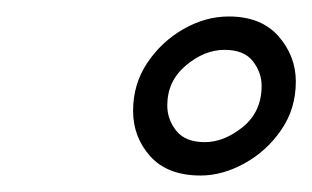

<svg xmlns="http://www.w3.org/2000/svg" viewBox="-20 -779 379 233"><path d="M228.5 -606.5Q252 -606.5 274.8 -625Q297.5 -643.5 297.5 -675Q297.5 -691 286.8 -704.8Q276 -718.5 252.5 -718.5Q228 -718.5 205.5 -699.5Q183 -680.5 183 -651Q183 -634 194 -620.2Q205 -606.5 228.5 -606.5ZM223.5 -566Q183.5 -566 162.5 -589.2Q141.5 -612.5 141.5 -644.5Q141.5 -677 158.8 -702.8Q176 -728.5 202.8 -743.8Q229.5 -759 257.5 -759Q297 -759 318 -735Q339 -711 339 -680Q339 -647 321.2 -621.2Q303.5 -595.5 276.8 -580.8Q250 -566 223.5 -566Z"/></svg>

Font: Epilogue
Style: Italic
Weight: 400
Italic angle: -12°
Designer: Tyler Finck
Foundry: Etcetera Type Co
Version: Version 2.112